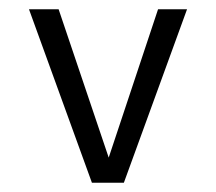

<svg xmlns="http://www.w3.org/2000/svg" viewBox="-20 -394 466 414"><path d="M247.1 0H178.2L42.5 -374H106.4L214.4 -54.2L320.8 -374H383.3Z"/></svg>

Font: Amiri Typewriter
Style: Regular
Weight: 400
Monospace: yes
Designer: Khaled Hosny
Version: Version 1.1